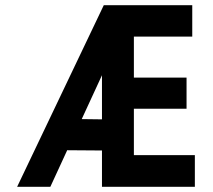

<svg xmlns="http://www.w3.org/2000/svg" viewBox="-20 -720 820 740"><path d="M174 0 239 -141 373 -140V0H731V-122H496V-301H699V-421H496V-579H721V-700H380L46 0ZM295 -261 373 -430V-260Z"/></svg>

Font: Fervojo
Style: Bold
Weight: 700
Designer: kohakuno
Version: ver.1.0